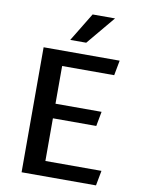

<svg xmlns="http://www.w3.org/2000/svg" viewBox="-101 -1013 804 1082"><g transform="rotate(10 301.5 -472.5)"><path d="M99.6 0V-715.3H534.7L518.6 -629.4H220.7V-413.6H484.4L468.8 -330.1H220.7V-85.9H541.5L525.4 0ZM240.2 -782.2 339.4 -945.3H467.8L331.5 -782.2Z"/></g></svg>

Font: Proza Libre
Style: Medium
Weight: 500
Designer: Jasper de Waard
Foundry: Jasper de Waard
Version: Version 1.000; ttfautohint (v1.4.1.8-43bc)